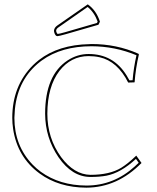

<svg xmlns="http://www.w3.org/2000/svg" viewBox="-20 -863 731 893"><path d="M405.8 -658.2Q522 -658.2 622.1 -613.8Q622.1 -613.8 624 -612.8L626 -609.9Q610.8 -544.9 606 -480L576.2 -479Q526.4 -578.1 443.4 -596.7Q419.4 -602.1 392.1 -602.1Q310.1 -602.1 256.3 -533.2Q200.7 -460.4 200.2 -334Q200.2 -220.7 264.2 -132.3Q324.7 -50.8 400.9 -49.8Q490.2 -49.8 544.4 -83Q575.7 -102.5 613.8 -139.2L638.2 -105Q525.9 9.3 381.8 9.8Q253.4 9.3 164.1 -56.2Q61 -131.8 41 -263.2Q37.1 -289.6 37.1 -314.9Q37.1 -463.4 133.3 -559.6Q147 -572.8 161.1 -584Q252 -654.8 396 -657.7Q400.9 -658.2 405.8 -658.2ZM388.2 -842.8Q428.2 -814.5 444.8 -762.2L438 -748L286.1 -704.1Q254.9 -695.3 247.1 -694.8Q236.8 -694.8 231.9 -713.9Q231 -717.8 231 -720.2Q232.4 -734.4 246.1 -744.1ZM405.8 -647.9Q266.1 -647.9 174.8 -582Q170.4 -578.6 167 -576.2Q63.5 -495.6 49.3 -355Q47.4 -335 46.9 -314.9Q46.9 -185.5 131.8 -97.2Q149.9 -78.6 169.9 -64Q257.8 -0.5 381.8 0Q508.8 0 606.9 -88.9Q616.7 -97.7 625 -106L612.3 -124Q542.5 -59.1 475.1 -45.9Q443.8 -40 400.9 -40Q315.4 -40 252 -131.8Q190.4 -222.2 189.9 -334Q189.9 -513.2 294.4 -582Q339.8 -611.8 392.1 -611.8Q507.3 -611.8 568.8 -512.2Q575.7 -501 582 -489.3L596.7 -489.7Q601.6 -548.8 614.7 -606Q515.1 -647.5 405.8 -647.9ZM387.7 -830.6 252 -735.8Q241.2 -728.5 241.2 -720.2Q241.7 -711.4 248 -705.1Q255.9 -705.6 283.2 -713.4L431.2 -756.3L434.1 -762.7Q418.5 -805.7 387.7 -830.6Z"/></svg>

Font: Linux Biolinum Outline O
Style: Bold
Weight: 700
Designer: Philipp H. Poll
Foundry: Philipp H. Poll
Version: Version 0.9.2